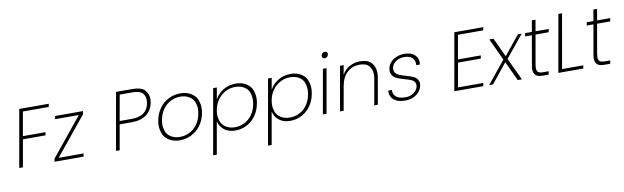

<svg xmlns="http://www.w3.org/2000/svg" viewBox="-53 -1402 7533 2319"><g transform="rotate(-10 3713.0 -243.0)"><path d="M568 -702 561 -664H244L192 -371H469L463 -333H186L127 0H82L206 -702Z M572 -38H878L871 0H515L522 -38L902 -505H611L618 -543H960L953 -505Z M1783 -504Q1766 -411 1699 -359.5Q1632 -308 1518 -308H1368L1314 0H1269L1393 -702H1588Q1704 -702 1745.5 -655Q1787 -608 1787 -547Q1787 -527 1783 -504ZM1525 -348Q1710 -348 1738 -504Q1741 -524 1741 -542Q1741 -592 1709.5 -627Q1678 -662 1581 -662H1431L1375 -348Z M2053 8Q1977 8 1922 -26Q1867 -60 1848 -111Q1829 -162 1829 -209Q1829 -239 1835 -272Q1850 -356 1896 -419.5Q1942 -483 2009.5 -516.5Q2077 -550 2153 -550Q2229 -550 2284 -516.5Q2339 -483 2358 -432.5Q2377 -382 2377 -335Q2377 -305 2371 -272Q2356 -187 2310 -123.5Q2264 -60 2196.5 -26Q2129 8 2053 8ZM2060 -32Q2119 -32 2175 -58.5Q2231 -85 2271.5 -139Q2312 -193 2326 -272Q2332 -303 2332 -330Q2332 -371 2314.5 -414.5Q2297 -458 2250.5 -484.5Q2204 -511 2145 -511Q2086 -511 2031 -484.5Q1976 -458 1935.5 -404Q1895 -350 1881 -272Q1875 -240 1875 -213Q1875 -171 1892 -128Q1909 -85 1955 -58.5Q2001 -32 2060 -32Z M2576 -400Q2610 -466 2678 -508Q2746 -550 2832 -550Q2908 -550 2961.5 -516Q3015 -482 3033 -431.5Q3051 -381 3051 -336Q3051 -306 3045 -272Q3030 -188 2985.5 -124.5Q2941 -61 2875.5 -26.5Q2810 8 2734 8Q2649 8 2596 -34.5Q2543 -77 2530 -142L2460 256H2415L2556 -543H2601ZM2999 -272Q3004 -303 3004 -330Q3004 -368 2989.5 -411Q2975 -454 2929.5 -482.5Q2884 -511 2818 -511Q2755 -511 2699 -481.5Q2643 -452 2604 -397.5Q2565 -343 2553 -272Q2548 -243 2548 -217Q2548 -178 2563.5 -134.5Q2579 -91 2625 -61.5Q2671 -32 2734 -32Q2800 -32 2855.5 -61Q2911 -90 2948.5 -144Q2986 -198 2999 -272Z M3249 -400Q3283 -466 3351 -508Q3419 -550 3505 -550Q3581 -550 3634.5 -516Q3688 -482 3706 -431.5Q3724 -381 3724 -336Q3724 -306 3718 -272Q3703 -188 3658.5 -124.5Q3614 -61 3548.5 -26.5Q3483 8 3407 8Q3322 8 3269 -34.5Q3216 -77 3203 -142L3133 256H3088L3229 -543H3274ZM3672 -272Q3677 -303 3677 -330Q3677 -368 3662.5 -411Q3648 -454 3602.5 -482.5Q3557 -511 3491 -511Q3428 -511 3372 -481.5Q3316 -452 3277 -397.5Q3238 -343 3226 -272Q3221 -243 3221 -217Q3221 -178 3236.5 -134.5Q3252 -91 3298 -61.5Q3344 -32 3407 -32Q3473 -32 3528.5 -61Q3584 -90 3621.5 -144Q3659 -198 3672 -272Z M3946 -664Q3930 -664 3922 -673Q3914 -682 3914 -694Q3914 -699 3915 -703Q3918 -720 3931 -731Q3944 -742 3960 -742Q3976 -742 3984 -732.5Q3992 -723 3992 -711Q3992 -707 3991 -703Q3988 -685 3975 -674.5Q3962 -664 3946 -664ZM3947 -543 3851 0H3806L3902 -543Z M4359 -554Q4456 -554 4499 -503Q4542 -452 4542 -382Q4542 -352 4536 -318L4480 0H4436L4492 -315Q4497 -344 4497 -369Q4497 -427 4463 -471Q4429 -515 4345 -515Q4257 -515 4194.5 -459Q4132 -403 4113 -293L4061 0H4016L4112 -543H4157L4136 -428Q4170 -489 4229.5 -521.5Q4289 -554 4359 -554Z M4819 8Q4728 8 4680 -30Q4632 -68 4632 -131Q4632 -138 4633 -146H4679Q4678 -140 4678 -134Q4678 -89 4714 -60Q4750 -31 4825 -31Q4887 -31 4929.5 -62.5Q4972 -94 4980 -140Q4981 -148 4981 -155Q4981 -177 4967.5 -195Q4954 -213 4926.5 -224Q4899 -235 4852 -248Q4795 -264 4760.5 -279.5Q4726 -295 4708.5 -321.5Q4691 -348 4691 -379Q4691 -393 4694 -409Q4701 -447 4729.5 -479.5Q4758 -512 4802.5 -531Q4847 -550 4899 -550Q4984 -550 5025.5 -511Q5067 -472 5067 -414Q5067 -403 5065 -390H5020Q5021 -398 5021 -406Q5021 -449 4990.5 -480.5Q4960 -512 4891 -512Q4833 -512 4790 -482Q4747 -452 4739 -409Q4737 -398 4737 -388Q4737 -364 4752 -344Q4767 -324 4796.5 -311.5Q4826 -299 4875 -285Q4930 -270 4961.5 -255.5Q4993 -241 5009.5 -217.5Q5026 -194 5026 -165Q5026 -153 5024 -140Q5016 -98 4987 -64Q4958 -30 4914 -11Q4870 8 4819 8Z M5580 -664 5528 -371H5808L5802 -333H5522L5470 -38H5780L5773 0H5418L5542 -702H5897L5890 -664Z M6196 0 6085 -239 5893 0H5845L6068 -274L5943 -543H5994L6103 -309L6293 -543H6340L6119 -273L6247 0Z M6503 -504 6440 -145Q6436 -122 6436 -105Q6436 -76 6450.5 -58Q6465 -40 6521 -40H6582L6575 0H6507Q6436 0 6413 -28Q6390 -56 6390 -97Q6390 -119 6395 -145L6458 -504H6376L6383 -543H6465L6489 -681H6534L6510 -543H6671L6664 -504Z M6746 -38H7007L7000 0H6694L6818 -702H6863Z M7258 -504 7195 -145Q7191 -122 7191 -105Q7191 -76 7205.5 -58Q7220 -40 7276 -40H7337L7330 0H7262Q7191 0 7168 -28Q7145 -56 7145 -97Q7145 -119 7150 -145L7213 -504H7131L7138 -543H7220L7244 -681H7289L7265 -543H7426L7419 -504Z"/></g></svg>

Font: Fz Poppins ExtLt
Style: Italic
Weight: 200
Italic angle: -10°
Designer: Ninad Kale (Devanagari), Jonny Pinhorn (Latin)
Foundry: Indian Type Foundry
Version: Vit hóa bi Vntype.Com & FontZin.Com